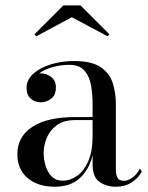

<svg xmlns="http://www.w3.org/2000/svg" viewBox="-20 -700 563 730"><path d="M253 -634.5 118 -562 111 -569.5 221 -679.5H286L396 -569.5L389 -562ZM266.5 -255H332V-304.5Q332 -340.5 326.2 -374.8Q320.5 -409 301.5 -431.2Q282.5 -453.5 242.5 -453.5Q212.5 -453.5 181.5 -445.2Q150.5 -437 128.5 -420.5Q132 -421 135.5 -421Q157 -421 174.8 -407.2Q192.5 -393.5 192.5 -368Q192.5 -338 174.2 -324.5Q156 -311 135.5 -311Q112.5 -311 96.8 -325Q81 -339 81 -366Q81 -397 107 -420Q133 -443 174 -455.5Q215 -468 260.5 -468Q329.5 -468 363.8 -444Q398 -420 409.2 -382.5Q420.5 -345 420.5 -304.5V-54Q420.5 -37 426.5 -24.8Q432.5 -12.5 452.5 -12.5Q467 -12.5 484.5 -25.5Q502 -38.5 512 -59.5L519 -47Q505.5 -22.5 480.2 -6.2Q455 10 420.5 10Q385.5 10 358.8 -8Q332 -26 332 -76.5V-109Q318.5 -54.5 282.8 -22.2Q247 10 188.5 10Q123.5 10 84.8 -23.2Q46 -56.5 46 -113.5Q46 -180.5 103 -217.8Q160 -255 266.5 -255ZM218.5 -13Q247 -13 273 -31.2Q299 -49.5 315.5 -87Q332 -124.5 332 -182V-243.5H266.5Q222.5 -243.5 196 -224Q169.5 -204.5 157.8 -175.8Q146 -147 146 -119.5Q146 -94.5 153.2 -70Q160.5 -45.5 176.5 -29.2Q192.5 -13 218.5 -13Z"/></svg>

Font: Bodoni* 16
Style: Regular
Weight: 400
Version: Version 2.2